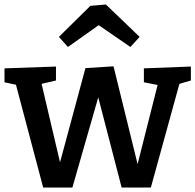

<svg xmlns="http://www.w3.org/2000/svg" viewBox="-24 -832 869 854"><path d="M616 -528 825 -536V-474L774 -459L647 2H517L413 -399L298 2H168L47 -455L-4 -466V-528L225 -536V-474L161 -459L243 -110L356 -529L481 -537L588 -102L677 -454L616 -466ZM447 -812 597 -668 556 -623 415 -720 278 -623 238 -668 378 -806Z"/></svg>

Font: Bitter Pro SemiBold
Style: Regular
Weight: 600
Designer: Sol Matas, and Bitter project Authors
Foundry: Sol Matas
Version: Version 1.010